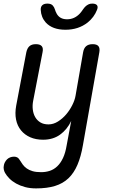

<svg xmlns="http://www.w3.org/2000/svg" viewBox="-30 -805 650 1065"><path d="M365 -134Q342 -86 303 -58Q264 -30 209 -30Q169 -30 138 -43.5Q107 -57 86.5 -82Q66 -107 59 -142Q52 -177 60 -220L116 -515Q121 -538 133.5 -549Q146 -560 169 -560Q192 -560 201.5 -549Q211 -538 206 -515L154 -246Q149 -220 152 -196.5Q155 -173 165.5 -155Q176 -137 194 -126Q212 -115 239 -115Q266 -115 291.5 -131Q317 -147 337 -170.5Q357 -194 371 -222Q385 -250 389 -274L431 -515Q435 -538 448 -549Q461 -560 484 -560Q507 -560 516 -549Q525 -538 521 -515L430 0Q419 64 399.5 109.5Q380 155 349.5 184Q319 213 275 226.5Q231 240 170 240Q136 240 108.5 232.5Q81 225 59.5 213Q38 201 22.5 185.5Q7 170 -2 154Q-7 145 -9 134.5Q-11 124 -9 115Q-8 105 -3 95.5Q2 86 9 79Q16 72 26 68Q36 64 48 64Q59 64 66.5 68.5Q74 73 79 82Q87 95 96 107.5Q105 120 118.5 129.5Q132 139 151 144.5Q170 150 198 150Q224 150 246.5 142.5Q269 135 287.5 117.5Q306 100 319.5 71.5Q333 43 340 0ZM196 -750Q195 -767 204.5 -776Q214 -785 233 -785Q244 -785 251.5 -782Q259 -779 263 -774Q271 -765 274.5 -753Q278 -741 284 -730Q301 -698 342 -698Q383 -698 413 -730Q422 -740 429.5 -751.5Q437 -763 447 -772Q455 -778 462.5 -781.5Q470 -785 482 -785Q501 -785 508 -776Q515 -767 508 -750Q492 -709 456 -680Q405 -640 333 -640Q261 -640 224 -680Q198 -709 196 -750Z"/></svg>

Font: Maple Mono
Style: Italic
Weight: 400
Italic angle: -10°
Monospace: yes
Designer: subframe7536
Version: Version 7.300